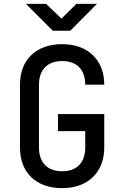

<svg xmlns="http://www.w3.org/2000/svg" viewBox="-20 -970 640 1000"><path d="M346 -810 485 -950H378L300 -873L220 -950H115L255 -810ZM304 10C437 10 523 -72 523 -202V-376H282V-287H424V-202C424 -122 379 -78 304 -78C228 -78 183 -122 183 -202V-529C183 -608 228 -652 304 -652C379 -652 424 -608 424 -529H523C523 -658 437 -740 304 -740C169 -740 84 -660 84 -529V-202C84 -70 169 10 304 10Z"/></svg>

Font: Tekne LDO Medium
Style: Regular
Weight: 500
Monospace: yes
Designer: Alessio Laiso, Mario Rullo, Paolo Rosset
Foundry: Alessio Laiso
Version: Version 1.000;hotconv 1.0.109;makeotfexe 2.5.65596